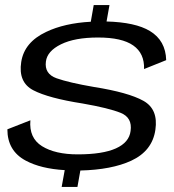

<svg xmlns="http://www.w3.org/2000/svg" viewBox="-20 -715 684 755"><path d="M222.5 20 234.5 -46Q140.5 -51.5 81 -83.5Q9 -122 9 -206.5L99.5 -242Q93.5 -172.5 145.2 -140.2Q197 -108 285.5 -108Q383.5 -108 435.8 -131.5Q488 -155 493.5 -200Q501 -252.5 454.5 -271.2Q408 -290 305 -308Q170.5 -329 110.8 -360.2Q51 -391.5 63.5 -471.5Q75.5 -549 161.5 -589.5Q233.5 -624 337 -629.5L348.5 -695H410.5L399 -630.5Q512.5 -627.5 569.5 -593Q631.5 -555.5 633.5 -478.5L546.5 -443.5Q548.5 -505 504 -536.2Q459.5 -567.5 365.5 -567.5Q274 -567.5 219.8 -540.8Q165.5 -514 160.5 -473Q154 -424.5 202.5 -407.2Q251 -390 349.5 -373Q485 -351.5 544 -318.5Q603 -285.5 591 -204.5Q579 -121.5 496 -83Q419 -47.5 296 -44.5L284.5 20Z"/></svg>

Font: Anybody ExtraExpanded Regular
Style: Italic
Weight: 400
Width: 8
Italic angle: -10°
Designer: Tyler Finck
Foundry: Etcetera Type Company
Version: Version 1.010; ttfautohint (v1.8.3) -l 8 -r 50 -G 200 -x 14 